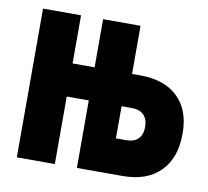

<svg xmlns="http://www.w3.org/2000/svg" viewBox="-64 -588 713 658"><g transform="rotate(10 293.0 -259.0)"><path d="M351.1 0V-123H393.6Q420.9 -123 435.3 -137.5Q449.7 -151.9 449.7 -178.7Q449.7 -205.6 435.3 -220.2Q420.9 -234.9 393.6 -234.9H341.3V-350.1H402.3Q486.8 -350.1 533.4 -305.4Q580.1 -260.7 580.1 -178.7Q580.1 -93.3 533.4 -46.6Q486.8 0 402.3 0ZM34.7 0V-517.6H167V0ZM73.2 -234.9V-350.1H293.5V-234.9ZM243.7 0V-517.6H374V-307.6L357.9 -283.2V0Z"/></g></svg>

Font: Cascadia Mono
Style: Regular
Weight: 400
Monospace: yes
Designer: Aaron Bell
Foundry: Saja Typeworks
Version: Version 2404.023